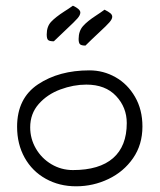

<svg xmlns="http://www.w3.org/2000/svg" viewBox="-20 -653 560 674"><path d="M40 -208Q40 -308 113.5 -357Q187 -406 294 -406Q343 -406 385.5 -382Q428 -358 454 -313Q480 -268 480 -209Q480 -145 447 -97.5Q414 -50 360.5 -24.5Q307 1 247 1Q188 1 140.5 -25.5Q93 -52 66.5 -99.5Q40 -147 40 -208ZM425 -221Q425 -276 387.5 -316Q350 -356 283 -356Q238 -356 192 -339Q146 -322 116 -288Q86 -254 86 -206Q86 -166 106 -131.5Q126 -97 160.5 -76.5Q195 -56 236 -56Q329 -56 377 -98Q425 -140 425 -221ZM144 -532Q144 -560 159.5 -576.5Q175 -593 206 -613Q216 -619 236 -633Q262 -621 262 -609Q262 -600 252 -588.5Q242 -577 213 -550L169 -508Q154 -508 149 -512.5Q144 -517 144 -532ZM256 -516Q256 -544 271.5 -561.5Q287 -579 318 -599Q332 -608 347 -619Q361 -612 367.5 -606.5Q374 -601 374 -594Q374 -586 364 -574.5Q354 -563 329 -540Q301 -514 280 -493Q266 -493 261 -497.5Q256 -502 256 -516Z"/></svg>

Font: Indie Flower
Style: Regular
Weight: 400
Designer: Kimberly Geswein
Foundry: Kimberly Geswein
Version: Version 2.000